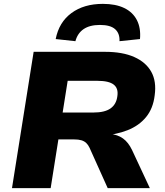

<svg xmlns="http://www.w3.org/2000/svg" viewBox="-20 -973 851 993"><path d="M42 0 154 -705H523Q614 -705 674.5 -678Q735 -651 762.5 -601.5Q790 -552 780 -480Q772 -412 735.5 -367.5Q699 -323 639.5 -299.5Q580 -276 503 -271L508 -281L550 -280Q588 -277 616 -257Q644 -237 663 -197L755 0H537L443 -209Q436 -224 426 -233.5Q416 -243 401 -247.5Q386 -252 362 -252H282L242 0ZM304 -391H463Q522 -391 552 -412.5Q582 -434 587 -476Q593 -516 568 -535.5Q543 -555 484 -555H330ZM370 -760 268 -771Q285 -858 349.5 -905.5Q414 -953 512 -953Q578 -953 622.5 -931.5Q667 -910 688 -869Q709 -828 704 -771L598 -760Q600 -800 575.5 -822Q551 -844 497 -844Q444 -844 412.5 -822.5Q381 -801 370 -760Z"/></svg>

Font: Nunito Sans 10pt SemiExpanded Black
Style: Italic
Weight: 900
Width: 6
Italic angle: -9°
Designer: Vernon Adams
Foundry: Vernon Adams
Version: Version 3.101;gftools[0.9.27]